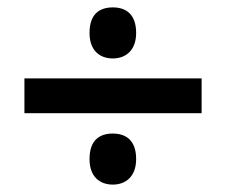

<svg xmlns="http://www.w3.org/2000/svg" viewBox="-20 -585 612 519"><path d="M285 -427C319 -427 348 -448 348 -496C348 -548 319 -565 285 -565C250 -565 222 -548 222 -496C222 -448 250 -427 285 -427ZM46 -279H525V-373H46ZM285 -86C319 -86 348 -107 348 -155C348 -207 319 -224 285 -224C250 -224 222 -207 222 -155C222 -107 250 -86 285 -86Z"/></svg>

Font: Noto Sans Telugu SemiBold
Style: Regular
Weight: 600
Designer: Jelle Bosma - Monotype Design Team
Foundry: Monotype Imaging Inc.
Version: Version 2.005